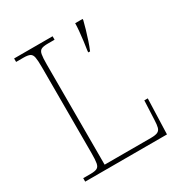

<svg xmlns="http://www.w3.org/2000/svg" viewBox="-167 -839 917 964"><g transform="rotate(-30 291.5 -357.0)"><path d="M50 0V-20H93Q118 -20 130 -26Q142 -32 145.5 -51Q149 -70 149 -108V-606Q149 -645 145.5 -663.5Q142 -682 130 -688Q118 -694 93 -694H50V-714H273V-694H233Q208 -694 196 -688Q184 -682 180.5 -663.5Q177 -645 177 -606V-25H446Q472 -25 484.5 -31Q497 -37 501 -52Q505 -67 506 -94L511 -205H531L524 0ZM388 -562Q392 -587 395.5 -615Q399 -643 401.5 -669.5Q404 -696 404 -714H447V-707Q442 -686 434 -659Q426 -632 417 -604.5Q408 -577 398 -554H388Z"/></g></svg>

Font: Noto Serif Lao Thin
Style: Regular
Weight: 250
Designer: Monotype Design Team
Foundry: Monotype Imaging Inc.
Version: Version 2.003